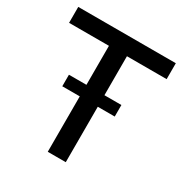

<svg xmlns="http://www.w3.org/2000/svg" viewBox="-162 -824 911 951"><g transform="rotate(30 293.0 -348.5)"><path d="M242 -317H142V-383H242V-606H14V-697H572V-606H345V-383H442V-317H345V0H242Z"/></g></svg>

Font: Hanken Grotesk Medium
Style: Regular
Weight: 500
Designer: Alfredo Marco Pradil
Foundry: Hanken Design Co.
Version: Version 3.014